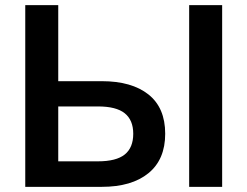

<svg xmlns="http://www.w3.org/2000/svg" viewBox="-20 -725 959 745"><path d="M78 0V-705H206V-410H375Q491 -410 556 -358.5Q621 -307 621 -206Q621 -106 556 -53Q491 0 375 0ZM714 0V-705H842V0ZM206 -99H360Q431 -99 464 -125.5Q497 -152 497 -206Q497 -259 464 -285.5Q431 -312 360 -312H206Z"/></svg>

Font: MulishBold
Style: Bold
Weight: 700
Designer: Vernon Adams
Foundry: Vernon Adams
Version: Version 3.602; ttfautohint (v1.8.3)